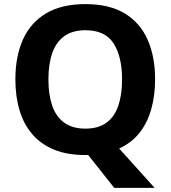

<svg xmlns="http://www.w3.org/2000/svg" viewBox="-20 -745 831 935"><path d="M735.3 -358Q735.3 -278.9 716.3 -212.5Q697.4 -146.1 659 -97.7Q620.7 -49.3 560.2 -22L733 170H536.3L409.3 9.6Q406.3 9.6 402.3 9.8Q398.2 10 395.3 10Q307.6 10 243.5 -16.2Q179.3 -42.4 137.4 -91.2Q95.5 -140 75.2 -207.7Q54.9 -275.4 54.9 -359Q54.9 -469.6 91.5 -551.9Q128.1 -634.2 203.8 -679.6Q279.4 -725 396.3 -725Q512.4 -725 587.6 -679.5Q662.7 -634 699 -551.5Q735.3 -469 735.3 -358ZM215.8 -358Q215.8 -283.9 234.4 -230.1Q253 -176.4 293 -147.5Q333 -118.6 395.3 -118.6Q459.2 -118.6 498.5 -147.5Q537.8 -176.4 556.1 -230.1Q574.4 -283.9 574.4 -358Q574.4 -469.8 533 -533.8Q491.6 -597.8 396.3 -597.8Q333 -597.8 293 -568.8Q253 -539.8 234.4 -486.3Q215.8 -432.7 215.8 -358Z"/></svg>

Font: Noto Sans Khmer UI
Style: Regular
Weight: 400
Designer: Danh Hong and the Monotype Design Team
Foundry: Monotype Imaging Inc.
Version: Version 2.002